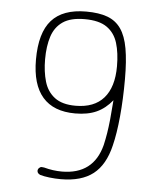

<svg xmlns="http://www.w3.org/2000/svg" viewBox="-48 -647 575 699"><g transform="rotate(5 240.0 -298.0)"><path d="M366 -293Q363 -251 360 -222Q357 -193 353.5 -171.5Q350 -150 345 -128Q317 -18 201 -18Q169 -18 136 -27Q133 -27 131 -27.5Q129 -28 127 -28Q122 -28 117.5 -23.5Q113 -19 113 -13Q113 -4 124 1Q137 5 158 7.5Q179 10 200 10Q275 10 318 -23.5Q361 -57 378 -129Q389 -173 395 -236.5Q401 -300 401 -373Q401 -440 393 -485Q385 -530 366.5 -556.5Q348 -583 317 -594.5Q286 -606 239 -606Q154 -606 113 -560Q72 -514 72 -416Q72 -325 112 -279Q152 -233 231 -233Q277 -233 309 -247.5Q341 -262 366 -293ZM230 -261Q181 -261 153.5 -282Q126 -303 115.5 -339Q105 -375 105 -420Q105 -468 116.5 -503.5Q128 -539 156.5 -558.5Q185 -578 236 -578Q289 -578 317.5 -558Q346 -538 357 -502Q368 -466 368 -417Q368 -341 333 -301Q298 -261 230 -261Z"/></g></svg>

Font: Beiruti ExtraLight
Style: Regular
Weight: 250
Designer: Arlette Boutros
Foundry: Boutros
Version: Version 1.41